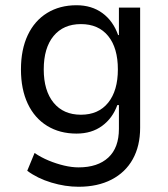

<svg xmlns="http://www.w3.org/2000/svg" viewBox="-20 -525 642 733"><path d="M280 188Q229 188 176 172Q123 156 84 127L112 59Q137 76 166 88Q195 100 224.5 107Q254 114 280 114Q353 114 393.5 76.5Q434 39 434 -33V-124H428Q410 -74 370 -44.5Q330 -15 272 -15Q208 -15 160 -44.5Q112 -74 86 -129Q60 -184 60 -260Q60 -336 86 -391Q112 -446 160 -475.5Q208 -505 272 -505Q330 -505 371 -475Q412 -445 431 -391H434V-496H515V-37Q515 32 487 82.5Q459 133 406 160.5Q353 188 280 188ZM289 -87Q356 -87 393 -133Q430 -179 430 -260Q430 -342 393 -387.5Q356 -433 289 -433Q222 -433 184.5 -387.5Q147 -342 147 -260Q147 -179 184.5 -133Q222 -87 289 -87Z"/></svg>

Font: Nunito Sans 7pt SemiCondensed
Style: Regular
Weight: 400
Width: 4
Designer: Vernon Adams
Foundry: Vernon Adams
Version: Version 3.101;gftools[0.9.27]